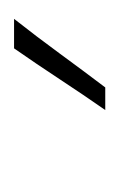

<svg xmlns="http://www.w3.org/2000/svg" viewBox="33 -686 173 280"><g transform="rotate(-90 120.0 -545.5)"><path d="M133 -479H100Q123 -512 145 -545.5Q167 -579 190 -612H233Q207 -579 182.5 -545.5Q158 -512 133 -479Z"/></g></svg>

Font: Josefin Slab
Style: Regular
Weight: 400
Designer: Santiago Orozco
Foundry: Typemade
Version: Version 2.000